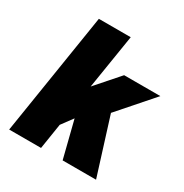

<svg xmlns="http://www.w3.org/2000/svg" viewBox="-163 -828 915 955"><g transform="rotate(30 294.5 -350.0)"><path d="M21 0H204L227 -146L275 -211L328 0H520L418 -325L589 -520H381L265 -388L315 -700H132Z"/></g></svg>

Font: Arthouse Owned Black
Style: Italic
Weight: 900
Italic angle: -10°
Designer: Jeremy Tribby
Foundry: Tribby Type
Version: Version 1.000;PS 001.000;hotconv 1.0.88;makeotf.lib2.5.64775